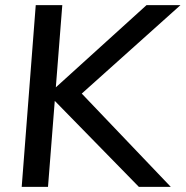

<svg xmlns="http://www.w3.org/2000/svg" viewBox="-20 -732 727 752"><path d="M524 0 169 -363 554 -712H687L264 -333L273 -394L649 0ZM65 0 120 -712H224L168 0Z"/></svg>

Font: Muli SemiBold
Style: Italic
Weight: 600
Italic angle: -4.541°
Designer: Vernon Adams
Foundry: Vernon Adams
Version: Version 2.100; ttfautohint (v1.8.1.43-b0c9)